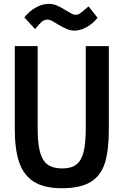

<svg xmlns="http://www.w3.org/2000/svg" viewBox="-20 -964 640 994"><path d="M56.5 -295V-725.5H175V-299.5Q175 -222 187 -177.2Q199 -132.5 226.5 -112.2Q254 -92 303 -92Q349 -92 375.2 -112.2Q401.5 -132.5 412.8 -177.2Q424 -222 424 -299.5V-725H543.5V-295Q543.5 -185 522.8 -119.5Q502 -54 449 -21.8Q396 10.5 300 10.5Q210.5 10.5 157.2 -22Q104 -54.5 80.2 -121.2Q56.5 -188 56.5 -295ZM279 -838Q258 -851.5 246.8 -857Q235.5 -862.5 226.5 -862.5Q210 -862.5 197 -852Q184 -841.5 161.5 -813.5L106 -874Q131.5 -906.5 165.5 -925.2Q199.5 -944 232.5 -944Q254 -944 274 -935.8Q294 -927.5 318.5 -912L338.5 -900.5Q351 -893 357.2 -890.2Q363.5 -887.5 372.5 -887.5Q383.5 -887.5 392 -893Q400.5 -898.5 418.5 -914L438.5 -931L485 -872Q462 -842 428.8 -823.8Q395.5 -805.5 365.5 -805.5Q346.5 -805.5 326.8 -813.5Q307 -821.5 279 -838Z"/></svg>

Font: JuliaMono SemiBold
Style: Regular
Weight: 600
Monospace: yes
Designer: cormullion
Foundry: corm
Version: Version 0.055; ttfautohint (v1.8.4)